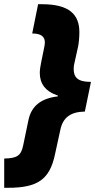

<svg xmlns="http://www.w3.org/2000/svg" viewBox="-79 -734 452 912"><path d="M-59 158H-40C100 158 157 118 182 0L208 -119C220 -175 256 -203 324 -204L353 -345C290 -345 271 -366 271 -407C271 -415 272 -424 274 -432L292 -513C296 -534 298 -560 298 -581C298 -663 253 -714 120 -714H102L74 -575C116 -575 134 -560 134 -533C134 -526 133 -518 131 -509L116 -435C113 -419 110 -403 110 -388C110 -337 136 -300 196 -280L195 -276C118 -267 70 -232 56 -163L31 -43C21 6 1 18 -59 19Z"/></svg>

Font: Noto Sans UI SemiCondensed Black
Style: Italic
Weight: 900
Width: 4
Italic angle: -372°
Designer: Monotype Design Team
Foundry: Monotype Imaging Inc.
Version: Version 1.901